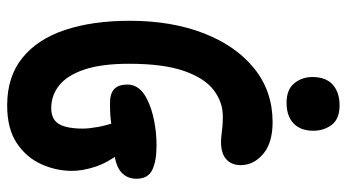

<svg xmlns="http://www.w3.org/2000/svg" viewBox="-236 -721 968 536"><g transform="rotate(90 248.0 -453.0)"><path d="M338 -282Q319 -278 301.5 -277Q284 -276 269 -276Q241 -276 228.5 -288Q216 -300 216 -325Q216 -342 226.5 -356Q237 -370 258 -380Q284 -393 318 -399.5Q352 -406 385 -406Q430 -406 454.5 -394Q479 -382 479 -350Q479 -325 462.5 -309Q446 -293 409 -288ZM409 -302Q435 -268 446 -233.5Q457 -199 457 -170Q457 -125 438 -83.5Q419 -42 379 -15.5Q339 11 274 11Q194 11 141.5 -31.5Q89 -74 63.5 -151Q38 -228 38 -331Q38 -448 73 -538Q108 -628 171.5 -679Q235 -730 321 -730Q379 -730 410 -703.5Q441 -677 441 -641Q441 -615 424.5 -600.5Q408 -586 376 -586Q366 -586 355.5 -587.5Q345 -589 332.5 -590Q320 -591 304 -591Q265 -591 231.5 -565.5Q198 -540 178 -482.5Q158 -425 158 -329Q158 -253 174 -205Q190 -157 218 -134.5Q246 -112 282 -112Q303 -112 315.5 -121.5Q328 -131 333.5 -151Q339 -171 339 -200Q339 -217 334.5 -242Q330 -267 321 -292ZM274 -917Q312 -917 328.5 -895Q345 -873 345 -844Q345 -808 324.5 -788.5Q304 -769 267 -769Q230 -769 212.5 -790.5Q195 -812 195 -841Q195 -879 216.5 -898Q238 -917 274 -917Z"/></g></svg>

Font: DynaPuff Condensed
Style: Regular
Weight: 400
Width: 3
Designer: Toshi Omagari, Jennifer Daniel
Foundry: Google Fonts
Version: Version 2.000